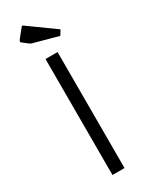

<svg xmlns="http://www.w3.org/2000/svg" viewBox="-213 -855 698 896"><g transform="rotate(-30 136.5 -407.0)"><path d="M169 -625V0H104V-625ZM90 -719Q82 -721 77.5 -723.5Q73 -726 70 -729L47 -747Q41 -750 41 -755Q41 -757 47 -766L83 -811Q84 -814 88 -814Q90 -814 95 -810L234 -710L218 -684Z"/></g></svg>

Font: Changa ExtraLight
Style: Regular
Weight: 275
Designer: Eduardo Rodriguez Tunni
Foundry: Eduardo Rodriguez Tunni
Version: Version 2.002; ttfautohint (v1.5) -l 8 -r 50 -G 200 -x 14 -H